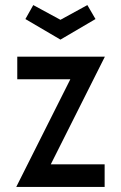

<svg xmlns="http://www.w3.org/2000/svg" viewBox="-20 -736 476 756"><path d="M257 -424H48V-513H393L180 -89H392V0H44ZM80 -661 111 -716 218 -658 324 -716 356 -661 218 -580Z"/></svg>

Font: Lineal
Style: Regular
Weight: 400
Designer: Created by Frank Adebiaye with contributions from Anton Moglia & Ariel Martín Pérez
Created by Frank ADEBIAYE with FontF
Foundry: Velvetyne Type Foundry
Version: Version 2.000